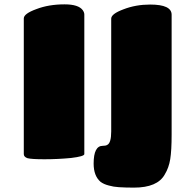

<svg xmlns="http://www.w3.org/2000/svg" viewBox="-20 -731 812 886"><path d="M89.8 -20V-646Q89.8 -668 147.9 -689Q204.6 -710.9 277.8 -710.9Q342.3 -710.9 361.8 -684.1Q369.1 -673.8 369.1 -664.1V-20Q369.1 -9.3 308.1 -2Q246.6 3.9 185.1 3.9Q125.5 3.9 106.9 -1Q89.8 -6.8 89.8 -20ZM443.8 107.9Q412.1 80.6 412.1 23.9Q412.1 -58.1 454.1 -58.1Q467.8 -58.1 474.1 -62Q493.2 -70.3 493.2 -124V-645Q493.2 -667 549.8 -688Q606.4 -710 672.9 -710Q772 -710 772 -663.1V-109.9Q772 -36.6 765.6 3.2Q759.3 43 740.2 74.2Q706.5 134.8 598.1 134.8Q559.1 134.8 528.8 132.8Q503.4 131.3 481.9 125Q458.5 119.1 443.8 107.9Z"/></svg>

Font: GGS TheRock Black
Style: Regular
Weight: 900
Designer: Rodrigo Fuenzalida (2012); Goodgame Studios (2014)
Foundry: Rodrigo Fuenzalida,2012;  GGS,2014
Version: Version 1.002 | FøM Mod